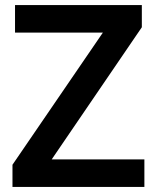

<svg xmlns="http://www.w3.org/2000/svg" viewBox="-20 -734 616 754"><path d="M547 0H29V-87L384 -606H39V-714H537V-627L183 -108H547Z"/></svg>

Font: Noto Sans Sinhala UI SemiBold
Style: Regular
Weight: 600
Designer: Jelle Bosma - Monotype Design Team
Foundry: Monotype Imaging Inc.
Version: Version 2.006; ttfautohint (v1.8.4.7-5d5b)